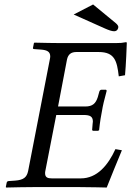

<svg xmlns="http://www.w3.org/2000/svg" viewBox="-20 -838 588 860"><path d="M548 -646C548 -648 547 -649 544 -649C527 -646 521 -645 498 -645H255C218 -645 179 -646 134 -647L132 -645L128 -625C127 -622 127 -618 134 -618L162 -616C192 -614 205 -606 205 -585C205 -581 204 -576 203 -571L106 -72C100 -44 86 -32 48 -29L19 -27C13 -27 11 -23 10 -20L6 0L8 2C53 1 93 0 130 0H336C382 0 458 2 458 2C479 -50 504 -113 526 -165L497 -170C464 -98 415 -39 342 -39H212C194 -39 182 -43 182 -62C182 -65 182 -68 183 -72L232 -323H354C384 -323 396 -316 396 -293C396 -291 395 -288 395 -285L393 -260C392 -257 393 -252 398 -252H419L424 -255C428 -295 433 -322 437 -342C440 -362 447 -392 458 -432L455 -436H434C430 -436 426 -432 425 -428L418 -403C409 -375 395 -361 362 -361H240L280 -571C285 -595 299 -605 322 -605H422C494 -605 504 -565 512 -496L540 -501C544 -542 548 -638 548 -646ZM510 -717C510 -722 506 -728 499 -734L397 -818L310 -773L451 -710C467 -703 481 -698 491 -698C506 -698 510 -711 510 -717Z"/></svg>

Font: Libertinus Serif
Style: Italic
Weight: 400
Italic angle: -12°
Designer: Philipp H. Poll, Khaled Hosny
Foundry: Caleb Maclennan
Version: Version 7.050;RELEASE